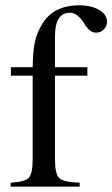

<svg xmlns="http://www.w3.org/2000/svg" viewBox="-20 -703 423 723"><path d="M21 -450H103Q104 -510 111 -543.5Q118 -577 138 -611Q180 -683 279 -683Q324 -683 353.5 -665.5Q383 -648 383 -621Q383 -604 371 -592Q359 -580 341 -580Q317 -580 296 -616Q272 -655 243 -655Q187 -655 187 -566V-450H309V-418H187V-104Q187 -48 203 -32.5Q219 -17 280 -15V0H20V-15Q74 -18 88.5 -33.5Q103 -49 103 -104V-418H21Z"/></svg>

Font: STIX Math
Style: Regular
Weight: 400
Designer: MicroPress Inc., with final additions and corrections provided by Coen Hoffman, Elsevier (retired)
Version: Version 1.1.1